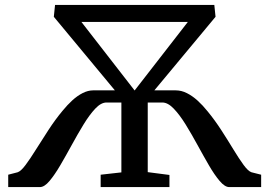

<svg xmlns="http://www.w3.org/2000/svg" viewBox="-20 -763 1098 783"><path d="M13.5 0V-50.5L52 -60.5Q65.5 -65 84.5 -90.5Q103.5 -116 127 -153.8Q150.5 -191.5 177.8 -233.2Q205 -275 234.5 -310.5Q254.5 -335 275 -353.8Q295.5 -372.5 317.2 -383.5Q339 -394.5 360 -394.5H448.5L199.5 -694.5L204.5 -743H854L859 -694.5L609.5 -394.5H696.5Q720 -394.5 742.2 -383.2Q764.5 -372 785.8 -352.8Q807 -333.5 827 -308.5Q856.5 -272.5 883 -231.5Q909.5 -190.5 932.2 -153Q955 -115.5 973.5 -90.2Q992 -65 1005.5 -60.5L1045 -50.5V0H915Q897 0 875.8 -25Q854.5 -50 831.8 -89.2Q809 -128.5 785 -172.5Q761 -216.5 736.8 -255.8Q712.5 -295 688.5 -320Q664.5 -345 642 -345H582.5V-61L671 -49.5V0H390.5V-50.5L475 -60V-345H414.5Q392 -345 368.5 -320Q345 -295 321 -255.8Q297 -216.5 273 -172.5Q249 -128.5 226 -89.2Q203 -50 182 -25Q161 0 142.5 0ZM312 -673.5 529 -394 746 -673.5Z"/></svg>

Font: Merriweather 20pt Medium
Style: Regular
Weight: 500
Version: Version 2.100